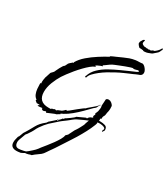

<svg xmlns="http://www.w3.org/2000/svg" viewBox="-331 -1096 1474 1702"><g transform="rotate(30 405.5 -245.0)"><path d="M197 47Q193 47 193 43Q193 38 188 38Q181 38 176 42Q169 45 162 45Q158 45 151.5 41Q145 37 145 33Q145 33 147 31Q148 30 148 28Q148 27 147 27Q146 27 145 28H143L122 31Q117 31 111.5 31Q106 31 101 32L99 29Q101 29 101 27V24Q104 23 107 22Q110 21 112 18L110 15H81Q78 11 70 6Q61 1 61 -4Q61 -5 63 -7Q64 -8 64 -11Q44 -24 34.5 -47Q25 -70 22.5 -96.5Q20 -123 20 -146V-152Q20 -155 23 -156L25 -155L27 -157H29Q27 -163 27 -166V-175Q27 -190 32 -212Q32 -214 32.5 -216.5Q33 -219 34 -222Q34 -224 35 -225V-224L52 -277Q55 -281 58 -284Q61 -287 65 -291Q68 -294 71 -297.5Q74 -301 77 -305Q78 -308 84.5 -321.5Q91 -335 99.5 -352Q108 -369 117 -382Q126 -395 132 -396Q133 -400 135 -403.5Q137 -407 139 -411Q141 -415 143 -418.5Q145 -422 146 -426Q151 -432 157 -437.5Q163 -443 169 -448Q171 -449 178 -456L180 -457H182L185 -458L189 -460L185 -463Q209 -505 252 -542Q295 -579 344.5 -610.5Q394 -642 435 -664Q437 -669 438 -670Q438 -672 442 -673Q447 -675 452.5 -678Q458 -681 463 -683L484 -692Q518 -707 543 -718.5Q568 -730 593 -739Q618 -748 652 -753Q660 -754 669 -754.5Q678 -755 686 -755Q703 -755 719 -758Q731 -756 743 -744.5Q755 -733 763 -719Q771 -705 771 -693Q771 -672 755 -662Q749 -658 741 -656L726 -650Q718 -647 710.5 -643.5Q703 -640 695 -636Q687 -632 678.5 -629Q670 -626 662 -622Q643 -615 614 -601Q584 -588 550.5 -570Q517 -552 483 -532Q450 -512 421 -489Q393 -467 372.5 -445Q352 -423 348 -402Q345 -399 342 -399Q335 -399 335 -408Q335 -412 338 -412Q353 -460 391.5 -496.5Q430 -533 479.5 -560Q529 -587 573 -607Q608 -623 643 -638.5Q678 -654 713 -669L719 -673Q723 -675 724 -678H727L728 -681Q727 -682 725 -682Q723 -682 721 -683Q717 -684 718 -688Q710 -685 695.5 -681Q681 -677 673 -677Q668 -677 669 -680H667Q660 -680 641 -674Q622 -668 598 -659Q574 -650 550.5 -640.5Q527 -631 510 -624Q493 -617 490 -615Q472 -605 454 -591Q445 -584 436 -578Q427 -572 418 -566Q420 -566 423.5 -565Q427 -564 426 -561Q420 -560 405.5 -554Q391 -548 378 -541.5Q365 -535 363 -529Q364 -530 365 -530Q366 -530 367 -531Q368 -532 371 -532Q372 -532 372 -530Q372 -530 370 -524Q352 -518 327.5 -498Q303 -478 276.5 -450.5Q250 -423 225 -393Q200 -363 180.5 -336.5Q161 -310 150 -293Q125 -253 105.5 -202.5Q86 -152 86 -105Q86 -2 190 -2H204Q207 -2 210 -2Q213 -2 217 -3V-6Q223 -12 231 -12Q232 -12 232 -11H235Q237 -16 241 -16L250 -19L264 -14V-17Q269 -22 280.5 -27Q292 -32 298 -34Q299 -34 300 -34.5Q301 -35 303 -36Q307 -37 307 -37Q315 -42 322 -49Q329 -56 335 -62L344 -66L343 -58L349 -59V-60Q349 -63 352 -64L355 -67L359 -68Q364 -72 381.5 -86.5Q399 -101 420.5 -118.5Q442 -136 460.5 -149.5Q479 -163 486 -164L483 -166Q495 -177 515.5 -193.5Q536 -210 554 -226.5Q572 -243 574 -253H580Q580 -245 575 -247L558 -214L548 -205Q545 -203 542 -200.5Q539 -198 537 -196Q511 -169 476.5 -134.5Q442 -100 405 -69.5Q368 -39 334 -21Q329 -19 320 -15Q311 -11 309 -6L315 -7L276 17L277 14Q274 15 262.5 19.5Q251 24 236 30.5Q221 37 210 41.5Q199 46 197 47ZM135 472Q107 472 91 459Q75 446 75 417Q75 399 79 386L87 354L92 351L101 328L110 304Q116 293 124 282Q132 271 138 259Q158 224 169.5 203Q181 182 197 163.5Q213 145 244 120Q245 114 250 112Q252 111 253 110Q254 109 255 108L252 105Q252 103 255.5 102Q259 101 260 101V100L313 53Q313 52 315 46.5Q317 41 318 41H319Q319 53 315 62H318Q319 61 321 57Q323 53 323 52V47Q340 33 352 15L355 20L365 7V6Q367 6 379 -2Q391 -10 405.5 -20.5Q420 -31 431.5 -40.5Q443 -50 444 -54L445 -55L525 -92L535 -90Q538 -98 545 -105Q545 -106 546 -106H548V-108Q559 -117 573 -120Q574 -121 576 -123Q578 -125 578 -126Q578 -130 576 -130Q573 -130 573 -134Q573 -140 577 -147Q581 -152 581 -159V-161H580Q580 -160 578 -160Q577 -160 577 -162Q577 -171 583 -180Q587 -187 589 -196L592 -216Q593 -221 593.5 -225.5Q594 -230 594 -234Q594 -237 593.5 -241Q593 -245 592 -250L591 -247V-250Q591 -258 591.5 -267Q592 -276 593 -285Q594 -294 594 -303Q594 -312 595 -320Q604 -331 620 -331Q635 -331 648 -321Q661 -311 669 -298Q668 -297 668 -296Q668 -296 670 -290Q672 -286 670 -284Q671 -281 671 -270Q671 -254 668 -239Q663 -222 662 -207Q661 -195 656 -186Q653 -182 650.5 -176.5Q648 -171 648 -166V-158Q648 -152 646 -150Q644 -148 641 -149Q637 -149 637 -144Q637 -141 638 -140Q639 -138 639 -135Q639 -133 638 -130.5Q637 -128 636 -126H649Q678 -126 701.5 -118.5Q725 -111 725 -80Q725 -74 721 -70Q718 -67 716 -62Q714 -60 713 -58Q712 -55 709 -55Q706 -55 708 -57Q708 -58 706 -60Q706 -67 710 -72Q713 -78 713 -84Q713 -93 703 -98Q693 -103 680.5 -105.5Q668 -108 659 -108Q651 -108 644.5 -107.5Q638 -107 631 -105Q634 -102 634 -98L631 -86Q627 -77 627 -75Q611 -34 588.5 8.5Q566 51 540 94Q526 117 506.5 146.5Q487 176 468.5 205Q450 234 436 255Q429 266 421 278Q413 290 405 301Q397 312 389 323.5Q381 335 374 346Q359 370 344 382.5Q329 395 312 406Q295 417 273 437Q261 438 244 445Q227 450 212 450Q210 452 200.5 457Q191 462 182 466Q173 470 169 469Q153 472 135 472ZM144 446Q150 446 164.5 444Q179 442 194 438.5Q209 435 214 433Q219 430 232.5 419Q246 408 260 395Q274 382 280 376Q286 371 296 357.5Q306 344 311 337Q327 317 348.5 290.5Q370 264 390.5 235.5Q411 207 426 181Q441 155 443 136L460 119H461Q469 105 475 91Q481 77 489 63Q493 54 501 44Q504 39 507 34.5Q510 30 513 25Q516 19 524 5Q532 -9 538.5 -23Q545 -37 545 -41V-43Q549 -52 552 -63Q554 -68 555.5 -72.5Q557 -77 559 -82Q537 -73 516 -63.5Q495 -54 475 -44Q471 -42 467.5 -40.5Q464 -39 460 -37Q451 -33 445 -28Q435 -21 426 -14Q417 -7 408 1Q399 8 390 15Q381 22 371 29L351 44Q350 45 346.5 48Q343 51 342 51L343 50L268 117H267Q231 153 204 193Q197 203 191.5 213.5Q186 224 181 235Q176 245 169.5 255.5Q163 266 156 276Q151 284 145.5 292Q140 300 133 307Q129 319 122 337Q115 355 109.5 371.5Q104 388 104 399Q104 419 113 432.5Q122 446 144 446ZM677 -857Q667 -857 664 -860.5Q661 -864 653 -862Q651 -863 645 -864Q639 -865 628 -864Q625 -863 622 -867Q619 -871 617 -871Q613 -871 615 -878L612 -877H611Q609 -877 609 -881Q609 -885 606 -886L602 -888L603 -889H602Q601 -891 600 -895.5Q599 -900 600 -904Q601 -909 601 -912Q601 -915 609 -927Q619 -948 631 -948Q636 -948 633 -938Q632 -934 630.5 -929.5Q629 -925 629 -920Q629 -918 631 -912Q634 -907 640 -904Q646 -901 651 -898Q651 -898 652 -897.5Q653 -897 654 -897Q654 -896 663.5 -895.5Q673 -895 674 -896Q676 -895 677.5 -893.5Q679 -892 683 -896L684 -891L689 -895L688 -893L689 -894Q692 -897 694 -894Q694 -894 694.5 -893.5Q695 -893 695 -893Q696 -893 696.5 -892.5Q697 -892 698 -892L704 -893L713 -896Q713 -895 715.5 -894Q718 -893 718 -893L722 -896Q722 -894 723 -894Q725 -894 726.5 -895.5Q728 -897 730 -898L737 -903Q740 -905 742.5 -905.5Q745 -906 746 -906H748Q753 -906 761 -912Q766 -920 768 -918.5Q770 -917 773 -923Q775 -925 777.5 -927Q780 -929 783 -933Q785 -935 790 -941.5Q795 -948 795 -949Q801 -962 806 -962Q813 -962 810 -949Q810 -948 807.5 -945Q805 -942 805 -941Q801 -929 793 -917Q788 -911 781.5 -906Q775 -901 770 -896Q762 -889 754.5 -882.5Q747 -876 740 -874Q727 -868 711.5 -863Q696 -858 685 -858Q683 -858 681 -857.5Q679 -857 677 -857Z"/></g></svg>

Font: Water Brush
Style: Regular
Weight: 400
Designer: Robert E. Leuschke
Foundry: Robert E. Leuschke
Version: Version 1.010; ttfautohint (v1.8.4.7-5d5b)